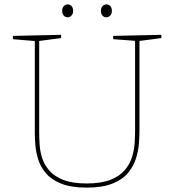

<svg xmlns="http://www.w3.org/2000/svg" viewBox="-20 -851 795 877"><path d="M497 -687 717 -692V-677L610 -663L617 -671V-254Q617 -229 614.5 -195.5Q612 -162 601 -127Q590 -92 565 -61.5Q540 -31 494 -12.5Q448 6 376 6Q305 6 260 -12Q215 -30 190 -59.5Q165 -89 154.5 -123Q144 -157 141.5 -189Q139 -221 139 -245V-671L146 -663L39 -672V-687L259 -692V-677L152 -663L159 -671V-245Q159 -221 161 -190Q163 -159 173 -128Q183 -97 206 -71Q229 -45 270 -29Q311 -13 376 -13Q442 -13 484 -29.5Q526 -46 549.5 -73.5Q573 -101 583 -133.5Q593 -166 595 -197.5Q597 -229 597 -254V-671L604 -664L497 -672ZM466 -772Q455 -772 448 -780Q441 -788 441 -801Q441 -815 448.5 -823Q456 -831 466 -831Q477 -831 484 -823Q491 -815 491 -801Q491 -788 483.5 -780Q476 -772 466 -772ZM289 -772Q278 -772 271 -780Q264 -788 264 -801Q264 -815 271.5 -823Q279 -831 289 -831Q300 -831 307 -823Q314 -815 314 -801Q314 -788 306.5 -780Q299 -772 289 -772Z"/></svg>

Font: Bitter Thin
Style: Regular
Weight: 100
Designer: Sol Matas, and Bitter project Authors
Foundry: Sol Matas
Version: Version 2.002